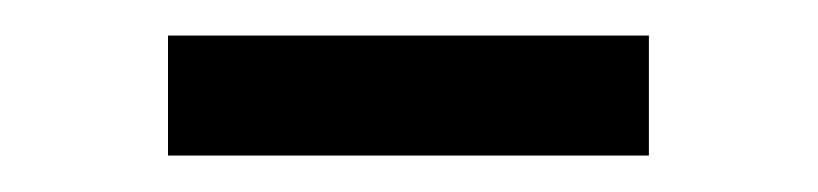

<svg xmlns="http://www.w3.org/2000/svg" viewBox="-20 -335 460 108"><path d="M74.5 -247.5V-315H345V-247.5Z"/></svg>

Font: Encode Sans
Style: Regular
Weight: 400
Designer: Multiple Designers
Foundry: Impallari Type
Version: Version 3.002; ttfautohint (v1.8.3) -l 8 -r 50 -G 200 -x 14 